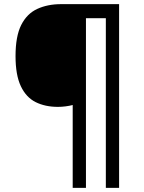

<svg xmlns="http://www.w3.org/2000/svg" viewBox="-20 -780 695 927"><path d="M555 127H491V-692H395V127H331V-273Q316 -269 297 -266.5Q278 -264 260 -264Q198 -264 152 -287Q106 -310 80.5 -364Q55 -418 55 -509Q55 -605 82.5 -659.5Q110 -714 160 -737Q210 -760 275 -760H555Z"/></svg>

Font: Noto Sans Tangsa Medium
Style: Regular
Weight: 500
Version: Version 1.504